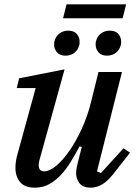

<svg xmlns="http://www.w3.org/2000/svg" viewBox="-20 -851 626 883"><path d="M141 12Q94 12 72.5 -13.5Q51 -39 51 -80Q51 -95 53.5 -111Q56 -127 61 -144L144 -446H57L68 -491L277 -532L161 -113Q158 -101 158 -91Q158 -63 184 -63Q208 -63 238.5 -88.5Q269 -114 299 -157Q329 -200 355.5 -257.5Q382 -315 398 -379L433 -520H541L426 -63L444 -55L548 -169L578 -149L513 -66Q477 -18 450 -3Q423 12 399 12Q361 12 345.5 -8.5Q330 -29 330 -54Q330 -67 333 -82Q336 -97 339 -108L356 -175L346 -178Q326 -141 305 -106.5Q284 -72 259.5 -46Q235 -20 206 -4Q177 12 141 12ZM281 -595Q255 -595 242 -610.5Q229 -626 229 -644Q229 -649 229 -653.5Q229 -658 231 -663Q236 -683 253 -696.5Q270 -710 294 -710Q320 -710 333 -695Q346 -680 346 -661Q346 -657 346 -652.5Q346 -648 344 -642Q339 -622 322.5 -608.5Q306 -595 281 -595ZM472 -595Q446 -595 433 -610.5Q420 -626 420 -644Q420 -649 420 -653.5Q420 -658 422 -663Q427 -683 443.5 -696.5Q460 -710 485 -710Q511 -710 524 -695Q537 -680 537 -661Q537 -657 537 -652.5Q537 -648 535 -642Q530 -622 513 -608.5Q496 -595 472 -595ZM286 -831H560L544 -767H270Z"/></svg>

Font: IBM Plex Serif Medm
Style: Italic
Weight: 500
Italic angle: -14°
Designer: Mike Abbink, Paul van der Laan, Pieter van Rosmalen
Foundry: Bold Monday
Version: Version 3.001